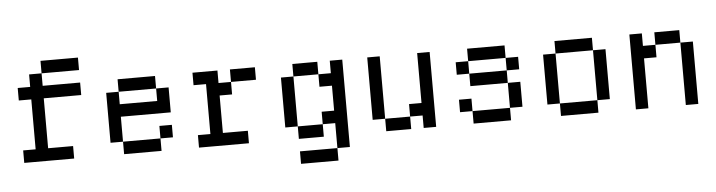

<svg xmlns="http://www.w3.org/2000/svg" viewBox="-52 -969 5194 1393"><g transform="rotate(-5 2545.5 -272.5)"><path d="M181.8 -454.5V-90.9H90.9V0H454.5V-90.9H272.7V-454.5H545.5V-545.5H272.7V-636.4H181.8V-545.5H90.9V-454.5ZM272.7 -727.3V-636.4H545.5V-727.3Z M818.2 -545.5V-454.5H1090.9V-545.5ZM727.3 -454.5V-90.9H818.2V-272.7H1181.8V-454.5H1090.9V-363.6H818.2V-454.5ZM818.2 -90.9V0H1090.9V-90.9ZM1090.9 -181.8V-90.9H1181.8V-181.8Z M1545.5 -545.5H1363.6V-454.5H1454.5V-90.9H1363.6V0H1727.3V-90.9H1545.5V-363.6H1636.4V-454.5H1545.5ZM1818.2 -545.5H1636.4V-454.5H1818.2Z M2090.9 -545.5V-454.5H2272.7V-545.5ZM2000 -454.5V-90.9H2090.9V-454.5ZM2090.9 -90.9V0H2272.7V-90.9ZM2090.9 90.9V181.8H2363.6V90.9ZM2272.7 -181.8V-90.9H2363.6V90.9H2454.5V-545.5H2363.6V-454.5H2272.7V-363.6H2363.6V-181.8Z M2636.4 -545.5V-90.9H2727.3V-545.5ZM2727.3 -90.9V0H2909.1V-90.9ZM3000 -545.5V-181.8H2909.1V-90.9H3000V0H3090.9V-545.5Z M3636.4 -90.9H3363.6V0H3636.4ZM3363.6 -90.9V-181.8H3272.7V-90.9ZM3636.4 -545.5H3363.6V-454.5H3636.4ZM3272.7 -454.5V-363.6H3363.6V-454.5ZM3363.6 -363.6V-272.7H3636.4V-363.6ZM3636.4 -272.7V-90.9H3727.3V-272.7ZM3636.4 -454.5V-363.6H3727.3V-454.5Z M4000 -545.5V-454.5H4272.7V-545.5ZM4272.7 -454.5V-90.9H4363.6V-454.5ZM3909.1 -454.5V-90.9H4000V-454.5ZM4000 -90.9V0H4272.7V-90.9Z M4545.5 -545.5V0H4636.4V-363.6H4727.3V-454.5H4636.4V-545.5ZM4727.3 -545.5V-454.5H4909.1V-545.5ZM4909.1 -454.5V0H5000V-454.5Z"/></g></svg>

Font: Departure Mono
Style: Regular
Weight: 400
Monospace: yes
Designer: Helena Zhang
Version: Version 1.500;Glyphs 3.3.1 (3343)